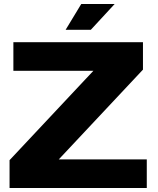

<svg xmlns="http://www.w3.org/2000/svg" viewBox="-20 -940 789 960"><path d="M308.1 -791 386.2 -919.9H553.2L434.1 -791ZM27.8 0V-139.2L446.8 -585.9H46.9V-729H694.8V-591.8L273.9 -143.1H713.9V0Z"/></svg>

Font: Hubot Sans Expanded
Style: Bold
Weight: 700
Width: 7
Designer: Deni Anggara
Foundry: GitHub
Version: Version 1.001;gftools[0.9.31]